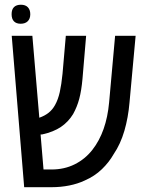

<svg xmlns="http://www.w3.org/2000/svg" viewBox="-20 -779 611 799"><path d="M80.6 0 28.8 -629.9H114.7L143.6 -289.1Q166 -296.9 182.1 -309.6Q198.2 -322.3 209 -341.8Q221.7 -364.3 228.8 -396Q235.8 -427.7 240.2 -472.2L253.9 -629.9H338.4L323.2 -450.2Q318.8 -401.4 309.8 -367.7Q300.8 -334 284.2 -304.2Q264.2 -271.5 233.4 -250.7Q202.6 -230 156.2 -219.7Q154.8 -219.7 152.8 -219.5Q150.9 -219.2 148.9 -219.2L161.1 -73.7H194.8Q247.6 -73.7 290.8 -95.2Q334 -116.7 364.3 -155.3Q422.9 -230 434.1 -353L459 -629.9H544.4L519 -353Q513.7 -290 497.6 -234.6Q481.4 -179.2 453.1 -137.7Q434.1 -104 404.1 -75Q374 -45.9 332.5 -27.8Q303.7 -14.2 268.3 -7.1Q232.9 0 194.8 0ZM65.9 -680.2Q47.9 -680.2 38.1 -690.2Q28.3 -700.2 28.3 -719.7Q28.3 -739.7 38.3 -749.5Q48.3 -759.3 66.9 -759.3Q85.9 -759.3 95.9 -748.8Q106 -738.3 106 -719.7Q106 -701.2 95.5 -690.7Q85 -680.2 65.9 -680.2Z"/></svg>

Font: Open Sans Condensed Medium
Style: Regular
Weight: 500
Width: 3
Designer: Monotype Design Team
Foundry: Monotype Imaging Inc.
Version: Version 3.000